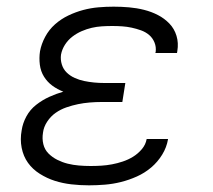

<svg xmlns="http://www.w3.org/2000/svg" viewBox="-20 -548 640 576"><path d="M247 8Q220 8 194 5Q168 2 144.5 -5.5Q121 -13 99.5 -26.5Q78 -40 64 -59.5Q50 -79 45 -104.5Q40 -130 45 -157Q48 -178 59 -198.5Q70 -219 88.5 -233.5Q107 -248 128 -257.5Q149 -267 170 -273Q152 -280 137 -291Q122 -302 112 -318Q102 -334 99.5 -354Q97 -374 100 -394Q104 -416 115.5 -437.5Q127 -459 145 -475Q163 -491 185 -501.5Q207 -512 229.5 -518Q252 -524 275 -526Q298 -528 321 -528Q344 -528 367 -526Q390 -524 412 -518.5Q434 -513 453.5 -503Q473 -493 488 -477.5Q503 -462 509.5 -440.5Q516 -419 512 -395L511 -389H446L447 -392Q449 -407 443.5 -420.5Q438 -434 427.5 -443Q417 -452 403 -457Q389 -462 375 -465Q361 -468 346.5 -469Q332 -470 317 -470Q301 -470 285.5 -469Q270 -468 255 -464.5Q240 -461 225 -454.5Q210 -448 197 -438Q184 -428 175 -414Q166 -400 163 -384Q161 -369 165.5 -354.5Q170 -340 180.5 -330Q191 -320 204.5 -314Q218 -308 232.5 -305Q247 -302 262 -300.5Q277 -299 293 -299H356L347 -242H284Q267 -242 249 -240.5Q231 -239 214 -235.5Q197 -232 179.5 -226Q162 -220 147 -209.5Q132 -199 121.5 -183Q111 -167 109 -150Q106 -132 110 -115.5Q114 -99 125.5 -87.5Q137 -76 152 -68.5Q167 -61 183 -57Q199 -53 216.5 -51.5Q234 -50 252 -50Q268 -50 284 -51Q300 -52 316 -55Q332 -58 348.5 -63.5Q365 -69 379.5 -78Q394 -87 405.5 -100.5Q417 -114 420 -131H484V-130Q480 -106 466.5 -84Q453 -62 433.5 -45.5Q414 -29 390.5 -18.5Q367 -8 343 -2Q319 4 294.5 6Q270 8 247 8Z"/></svg>

Font: Iosevka Light Extended Oblique
Style: Regular
Weight: 300
Width: 7
Italic angle: -9°
Monospace: yes
Designer: Belleve Invis
Foundry: Belleve Invis
Version: Version 32.5.0; ttfautohint (v1.8.4)